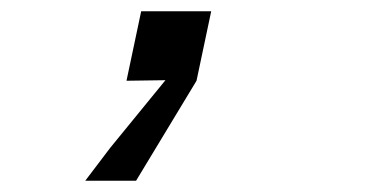

<svg xmlns="http://www.w3.org/2000/svg" viewBox="-20 -143 690 340"><path d="M230 -123H354L328 0L221 177H131L175 119L273 -1L204 0Z"/></svg>

Font: Azeret Mono
Style: Italic
Weight: 400
Italic angle: -12°
Designer: Martin Vácha
Foundry: Displaay
Version: Version 1.000; Glyphs 3.0.3, build 3074